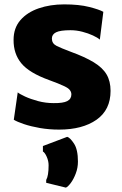

<svg xmlns="http://www.w3.org/2000/svg" viewBox="-20 -584 555 877"><path d="M43 -37 61 -162Q69 -155 94.2 -143.2Q119.5 -131.5 154 -122.2Q188.5 -113 225 -113Q268.5 -112.5 287.2 -122.2Q306 -132 306 -153Q306 -175 276.5 -189Q247 -203 205 -218Q113.5 -251 77.5 -294.8Q41.5 -338.5 42 -402Q42 -456 73.2 -492Q104.5 -528 157 -546Q209.5 -564 273 -564Q341.5 -564 387.5 -552.2Q433.5 -540.5 452 -530L436 -403Q426 -412 404.5 -422Q383 -432 356 -439Q329 -446 302 -446Q255.5 -446 236.2 -436.5Q217 -427 217 -408Q217 -385.5 237.5 -375Q258 -364.5 302 -348Q368 -324 408.2 -299.5Q448.5 -275 466.8 -244Q485 -213 485 -169Q485 -82 420.8 -37Q356.5 8 250 8Q204 8 162.5 0.8Q121 -6.5 89.8 -17Q58.5 -27.5 43 -37ZM281 273 191 251V238Q202 219 202 171Q202 151.5 193.5 132.2Q185 113 176 108V83L287 41Q300 44.5 318 71.8Q336 99 336 154Q336 182.5 326.2 208.2Q316.5 234 303.5 251.5Q290.5 269 281 273Z"/></svg>

Font: Merriweather Sans ExtraBold
Style: Regular
Weight: 800
Designer: Eben Sorkin
Foundry: Eben Sorkin
Version: Version 2.001; ttfautohint (v1.8.3)